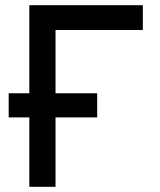

<svg xmlns="http://www.w3.org/2000/svg" viewBox="-20 -720 618 740"><path d="M13.5 -267.5V-360.5H354.5V-267.5ZM93 0V-700H530.5V-604.5H194V0Z"/></svg>

Font: Overpass Medium
Style: Regular
Weight: 500
Designer: Delve Withrington, Dave Bailey, Thomas Jockin
Foundry: Delve Fonts LLC
Version: Version 4.000